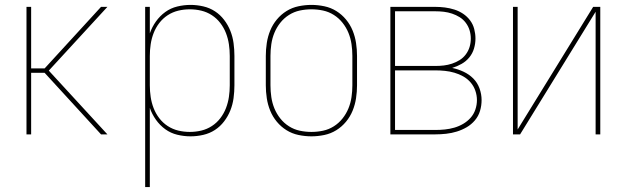

<svg xmlns="http://www.w3.org/2000/svg" viewBox="-20 -548 2540 783"><path d="M88 0V-520H107V-269H162L392 -520H418L179 -260L418 0H392L162 -251H107V0Z M572 215V-520H591V-412Q600 -438 616 -460.5Q632 -483 654 -499Q676 -515 703 -521.5Q730 -528 757 -528Q783 -528 809 -522Q835 -516 856.5 -502Q878 -488 894 -467Q910 -446 919.5 -422Q929 -398 932.5 -372Q936 -346 936 -320V-200Q936 -174 932.5 -148Q929 -122 919.5 -98Q910 -74 894 -53Q878 -32 856.5 -18Q835 -4 809 2Q783 8 757 8Q730 8 703 1.5Q676 -5 654 -21Q632 -37 616 -59.5Q600 -82 591 -108V215ZM754 -10Q778 -10 801 -15.5Q824 -21 844 -34Q864 -47 878.5 -66Q893 -85 901.5 -107Q910 -129 913.5 -152.5Q917 -176 917 -200V-320Q917 -344 913.5 -367.5Q910 -391 901.5 -413Q893 -435 878.5 -454Q864 -473 844 -486Q824 -499 801 -504.5Q778 -510 754 -510Q730 -510 707 -504.5Q684 -499 664 -486Q644 -473 629.5 -454Q615 -435 606.5 -413Q598 -391 594.5 -367.5Q591 -344 591 -320V-200Q591 -176 594.5 -152.5Q598 -129 606.5 -107Q615 -85 629.5 -66Q644 -47 664 -34Q684 -21 707 -15.5Q730 -10 754 -10Z M1250 8Q1224 8 1197.5 2.5Q1171 -3 1148.5 -17Q1126 -31 1109 -51.5Q1092 -72 1082 -96.5Q1072 -121 1068 -147.5Q1064 -174 1064 -200V-320Q1064 -346 1068 -372.5Q1072 -399 1082 -423.5Q1092 -448 1109 -468.5Q1126 -489 1148.5 -503Q1171 -517 1197.5 -522.5Q1224 -528 1250 -528Q1276 -528 1302.5 -522.5Q1329 -517 1351.5 -503Q1374 -489 1391 -468.5Q1408 -448 1418 -423.5Q1428 -399 1432 -372.5Q1436 -346 1436 -320V-200Q1436 -174 1432 -147.5Q1428 -121 1418 -96.5Q1408 -72 1391 -51.5Q1374 -31 1351.5 -17Q1329 -3 1302.5 2.5Q1276 8 1250 8ZM1250 -10Q1274 -10 1297.5 -15Q1321 -20 1341.5 -33Q1362 -46 1377 -65Q1392 -84 1401 -106Q1410 -128 1413.5 -152Q1417 -176 1417 -200V-320Q1417 -344 1413.5 -368Q1410 -392 1401 -414Q1392 -436 1377 -455Q1362 -474 1341.5 -487Q1321 -500 1297.5 -505Q1274 -510 1250 -510Q1226 -510 1202.5 -505Q1179 -500 1158.5 -487Q1138 -474 1123 -455Q1108 -436 1099 -414Q1090 -392 1086.5 -368Q1083 -344 1083 -320V-200Q1083 -176 1086.5 -152Q1090 -128 1099 -106Q1108 -84 1123 -65Q1138 -46 1158.5 -33Q1179 -20 1202.5 -15Q1226 -10 1250 -10Z M1572 0V-520H1755Q1775 -520 1794.5 -517.5Q1814 -515 1833 -509Q1852 -503 1868.5 -492Q1885 -481 1897 -465Q1909 -449 1914 -429.5Q1919 -410 1919 -391Q1919 -370 1913 -350Q1907 -330 1894 -314Q1881 -298 1862.5 -287.5Q1844 -277 1824 -271Q1848 -266 1870.5 -255.5Q1893 -245 1910 -228Q1927 -211 1935.5 -187.5Q1944 -164 1944 -140Q1944 -117 1937.5 -95.5Q1931 -74 1916.5 -57Q1902 -40 1883 -29Q1864 -18 1843 -11.5Q1822 -5 1799.5 -2.5Q1777 0 1755 0ZM1591 -279H1755Q1773 -279 1790 -281Q1807 -283 1823.5 -288.5Q1840 -294 1854.5 -303Q1869 -312 1879.5 -326Q1890 -340 1895 -356.5Q1900 -373 1900 -391Q1900 -408 1895 -424.5Q1890 -441 1879.5 -455Q1869 -469 1854.5 -478Q1840 -487 1823.5 -492.5Q1807 -498 1790 -500Q1773 -502 1755 -502H1591ZM1591 -18H1755Q1775 -18 1794.5 -20Q1814 -22 1833 -27.5Q1852 -33 1869 -43Q1886 -53 1899 -67.5Q1912 -82 1918.5 -101Q1925 -120 1925 -140Q1925 -159 1918.5 -178Q1912 -197 1899 -212Q1886 -227 1869 -236.5Q1852 -246 1833 -251.5Q1814 -257 1794.5 -259Q1775 -261 1755 -261H1591Z M2072 0V-520H2091V-20L2399 -520H2428V0H2409V-500L2101 0Z"/></svg>

Font: Iosevka Thin
Style: Regular
Weight: 100
Monospace: yes
Designer: Belleve Invis
Foundry: Belleve Invis
Version: Version 32.5.0; ttfautohint (v1.8.4)